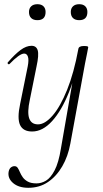

<svg xmlns="http://www.w3.org/2000/svg" viewBox="-20 -613 489 914"><path d="M115 281Q69 281 42.5 258.5Q16 236 21 205Q24 190 32 184Q40 178 49 178Q59 178 64.5 186.5Q70 195 75 207Q80 219 88.5 231Q97 243 112.5 251.5Q128 260 154 260Q177 260 199 247Q221 234 240 198Q259 162 270 94L338 -297L353 -380Q355 -394 379 -394Q392 -394 396 -392.5Q400 -391 400 -388Q400 -385 395 -361.5Q390 -338 385 -312L315 70Q304 131 276.5 178.5Q249 226 208.5 253.5Q168 281 115 281ZM133 13Q90 13 75.5 -18Q61 -49 76 -119L112 -297Q118 -328 113 -343Q108 -358 95 -358Q84 -358 66 -345Q48 -332 26 -309Q22 -305 18 -309Q14 -313 18 -317Q51 -355 78 -375Q105 -395 130 -395Q153 -395 159.5 -373.5Q166 -352 154 -297L122 -138Q109 -78 119 -49.5Q129 -21 161 -21Q194 -21 230.5 -63Q267 -105 299.5 -185.5Q332 -266 353 -380L364 -379Q344 -263 308.5 -174.5Q273 -86 228 -36.5Q183 13 133 13ZM158 -517Q139 -517 128.5 -527Q118 -537 118 -556Q118 -573 128.5 -583Q139 -593 158 -593Q177 -593 187 -583Q197 -573 197 -556Q197 -517 158 -517ZM357 -517Q338 -517 327.5 -527Q317 -537 317 -556Q317 -573 327.5 -583Q338 -593 357 -593Q376 -593 386 -583Q396 -573 396 -556Q396 -517 357 -517Z"/></svg>

Font: Cormorant Infant Light
Style: Italic
Weight: 300
Italic angle: -10°
Designer: Christian Thalmann (Catharsis Fonts)
Foundry: Catharsis Fonts
Version: Version 4.001